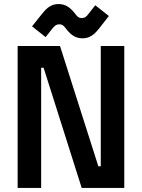

<svg xmlns="http://www.w3.org/2000/svg" viewBox="-20 -927 700 947"><path d="M138 -797 205 -744 239 -787C249 -799 257 -807 273 -807C289 -807 296 -798 306 -785C330 -754 353 -738 387 -738C421 -738 443 -755 466 -783L517 -848L450 -901L416 -858C407 -846 399 -838 383 -838C367 -838 360 -847 350 -860C326 -891 302 -907 269 -907C236 -907 213 -891 190 -862ZM67 -700V0H183V-593H195L383 0H593V-700H477V-107H465L276 -700Z"/></svg>

Font: Space Text SemiBold
Style: Regular
Weight: 600
Designer: Florian Karsten (Space Text), Colophon Foundry (Space Mono)
Foundry: Florian Karsten
Version: Version 1.003;PS 001.003;hotconv 1.0.88;makeotf.lib2.5.64775